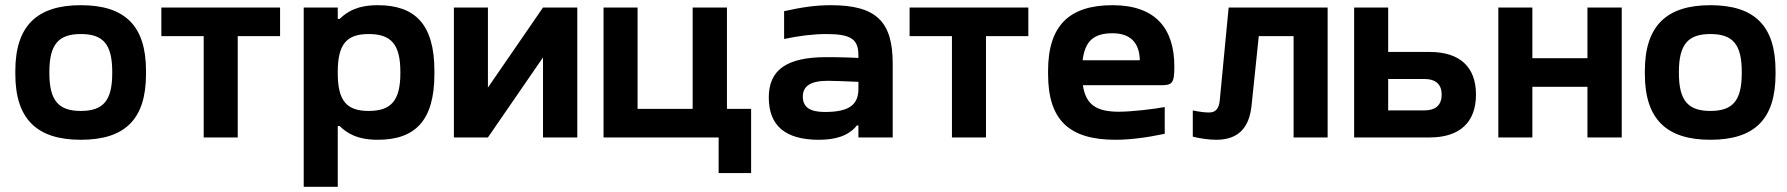

<svg xmlns="http://www.w3.org/2000/svg" viewBox="-20 -529 6879 739"><path d="M39 -256V-244C39 -70 123 9 291 9C461 9 542 -70 542 -244V-256C542 -430 461 -509 291 -509C123 -509 39 -430 39 -256ZM170 -248V-252C170 -359 206 -398 291 -398C377 -398 412 -359 412 -252V-248C412 -141 377 -102 291 -102C206 -102 170 -141 170 -248Z M764 0H895V-390H1058V-500H601V-390H764Z M1652 -244V-256C1652 -435 1578 -509 1434 -509C1354 -509 1315 -483 1287 -456H1280V-500H1149V190H1280V-44H1287C1315 -17 1354 9 1434 9C1578 9 1652 -65 1652 -244ZM1280 -248V-252C1280 -359 1314 -398 1399 -398C1485 -398 1521 -359 1521 -252V-248C1521 -141 1485 -102 1399 -102C1314 -102 1280 -141 1280 -248Z M1727 0H1858L2070 -308V0H2202V-500H2070L1858 -192V-500H1727Z M2303 -500V0H2746V137H2871V-110H2778V-500H2646V-110H2434V-500Z M3178 -509C3118 -509 3066 -501 2998 -486V-379C3055 -391 3111 -398 3160 -398C3256 -398 3284 -378 3284 -316V-306C3225 -309 3183 -309 3160 -309C3008 -309 2939 -260 2939 -154C2939 -44 3004 9 3132 9C3196 9 3246 -6 3278 -46H3284V0H3416V-284C3416 -445 3354 -509 3178 -509ZM3070 -157C3070 -198 3100 -218 3167 -218C3190 -218 3235 -216 3284 -214V-187C3284 -127 3250 -98 3155 -98C3098 -98 3070 -116 3070 -157Z M3644 0H3775V-390H3938V-500H3481V-390H3644Z M4500 -273C4500 -422 4425 -509 4262 -509C4096 -509 4014 -431 4014 -256V-244C4014 -66 4096 9 4274 9C4327 9 4392 1 4463 -14V-117C4420 -109 4336 -99 4286 -99C4199 -99 4159 -127 4148 -201H4449C4492 -201 4500 -209 4500 -273ZM4147 -297C4156 -371 4190 -401 4262 -401C4332 -401 4366 -363 4367 -297Z M4797 -121 4825 -390H4959V0H5090V-500H4709L4675 -145C4672 -108 4657 -96 4633 -96C4616 -96 4594 -99 4571 -104V-3C4597 4 4636 9 4661 9C4748 9 4788 -39 4797 -121Z M5192 0H5483C5598 0 5661 -58 5661 -165C5661 -272 5598 -329 5483 -329H5323V-500H5192ZM5323 -104V-225H5462C5506 -225 5529 -204 5529 -165C5529 -125 5506 -104 5462 -104Z M5747 0H5878V-195H6090V0H6222V-500H6090V-305H5878V-500H5747Z M6311 -256V-244C6311 -70 6395 9 6563 9C6733 9 6814 -70 6814 -244V-256C6814 -430 6733 -509 6563 -509C6395 -509 6311 -430 6311 -256ZM6442 -248V-252C6442 -359 6478 -398 6563 -398C6649 -398 6684 -359 6684 -252V-248C6684 -141 6649 -102 6563 -102C6478 -102 6442 -141 6442 -248Z"/></svg>

Font: LT Wave Alt Bold
Style: Regular
Weight: 700
Designer: Daniel Lyons
Version: Version 2.5 (Glyphs App)